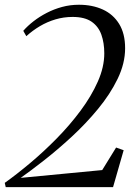

<svg xmlns="http://www.w3.org/2000/svg" viewBox="-20 -768 564 788"><path d="M3.5 0 -0.5 -17.5Q48 -52 103.8 -98.8Q159.5 -145.5 213.2 -200.2Q267 -255 311 -314.2Q355 -373.5 381.5 -433.2Q408 -493 408 -549Q408 -592 396 -625.8Q384 -659.5 355.8 -679Q327.5 -698.5 278 -698.5Q241.5 -698.5 207.8 -688.5Q174 -678.5 144 -660.8Q114 -643 88 -619.5L75.5 -641.5Q93.5 -662 118 -681Q142.5 -700 172 -715.2Q201.5 -730.5 234.8 -739.5Q268 -748.5 304 -748.5Q359 -748.5 401.8 -729Q444.5 -709.5 469 -669.8Q493.5 -630 493.5 -570Q493.5 -508 462.8 -444.5Q432 -381 382.2 -320.8Q332.5 -260.5 274.5 -207Q216.5 -153.5 161.2 -110.2Q106 -67 65 -38L399.5 -70L456.5 -162.5L487.5 -151.5L444 0Z"/></svg>

Font: Merriweather 144pt Light
Style: Italic
Weight: 300
Italic angle: -7.8°
Version: Version 2.101